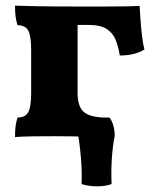

<svg xmlns="http://www.w3.org/2000/svg" viewBox="-20 -481 542 678"><path d="M33 3Q33 -19 35 -35Q37 -51 42 -66Q69 -66 79.5 -84.5Q90 -103 90 -153V-305Q90 -355 79.5 -373.5Q69 -392 42 -392Q37 -407 35 -423Q33 -439 33 -461Q64 -460 115 -459Q166 -458 252 -458Q313 -458 353.5 -458Q394 -458 422 -458.5Q450 -459 473 -460Q474 -442 476 -413Q478 -384 481.5 -354.5Q485 -325 490 -306Q474 -296 451.5 -290.5Q429 -285 403 -285Q398 -316 388.5 -340Q379 -364 357 -378.5Q335 -393 292 -393H254V-152Q254 -109 272.5 -89Q291 -69 342 -66Q347 -51 348.5 -32Q350 -13 350 3Q327 2 295 1.5Q263 1 230.5 0.5Q198 0 172 0Q132 0 93.5 0.5Q55 1 33 3ZM268 169Q270 125 265.5 72.5Q261 20 251 -33L291 -66H367Q385 -40 385 -1Q378 34 375 78Q372 122 374 169Q352 177 322.5 177Q293 177 268 169Z"/></svg>

Font: Vollkorn ExtraBold
Style: Regular
Weight: 800
Designer: Friedrich Althausen
Foundry: Friedrich Althausen
Version: Version 5.000; ttfautohint (v1.8.3)